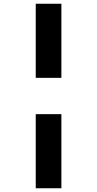

<svg xmlns="http://www.w3.org/2000/svg" viewBox="-20 -783 520 1026"><path d="M171 -367H308V-763H171ZM171 223H308V-173H171Z"/></svg>

Font: Noto Sans UI SemiCondensed Black
Style: Italic
Weight: 900
Width: 4
Italic angle: -372°
Designer: Monotype Design Team
Foundry: Monotype Imaging Inc.
Version: Version 1.901